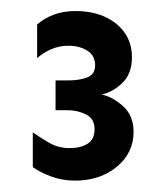

<svg xmlns="http://www.w3.org/2000/svg" viewBox="-20 -681 300 346"><path d="M115.2 -355.5Q91.8 -355.5 71.3 -363.3Q50.8 -371.1 39.1 -379.9V-442.4Q51.8 -433.6 68.4 -423.8Q85 -414.1 105.5 -414.1Q125 -414.1 137.7 -421.9Q150.4 -429.7 150.4 -448.2Q150.4 -466.8 135.3 -474.6Q120.1 -482.4 101.6 -482.4H80.1V-536.1H103.5Q123 -536.1 137.2 -541.5Q151.4 -546.9 151.4 -563.5Q151.4 -581.1 137.2 -589.8Q123 -598.6 103.5 -598.6Q86.9 -598.6 72.3 -592.3Q57.6 -585.9 46.9 -576.2V-636.7Q58.6 -647.5 76.2 -654.3Q93.8 -661.1 116.2 -661.1Q161.1 -661.1 189.5 -638.2Q217.8 -615.2 217.8 -578.1Q217.8 -547.9 200.2 -531.2Q182.6 -514.6 163.1 -510.7Q182.6 -506.8 201.7 -489.7Q220.7 -472.7 220.7 -443.4Q220.7 -405.3 190.4 -380.4Q160.2 -355.5 115.2 -355.5Z"/></svg>

Font: Sen SemiBold
Style: Regular
Weight: 600
Designer: Kosal Sen, Philatype
Foundry: Philatype
Version: Version 2.000;gftools[0.9.31]